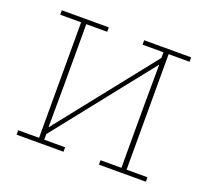

<svg xmlns="http://www.w3.org/2000/svg" viewBox="-94 -620 794 734"><g transform="rotate(20 303.0 -253.0)"><path d="M40 -18H125V-488H40V-506H231V-488H146V-235L145 -69H146L460 -465V-488H375V-506H566V-488H481V-18H566V0H375V-18H460V-271L461 -437H460L146 -41V-18H231V0H40Z"/></g></svg>

Font: IBM Plex Serif Thin
Style: Regular
Weight: 100
Designer: Mike Abbink, Paul van der Laan, Pieter van Rosmalen
Foundry: Bold Monday
Version: Version 3.001